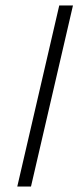

<svg xmlns="http://www.w3.org/2000/svg" viewBox="-20 -680 293 700"><path d="M246 -660 93 0H43L196 -660Z"/></svg>

Font: Elaine Sans Light
Style: Italic
Weight: 300
Italic angle: -13°
Designer: Wei Huang
Foundry: Wei Huang
Version: Version 2.001;December 24, 2019;FontCreator 12.0.0.2547 64-b